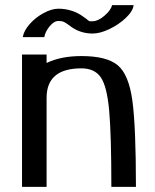

<svg xmlns="http://www.w3.org/2000/svg" viewBox="-20 -730 605 750"><path d="M511 0Q511 -236 497 -337.5Q483 -439 440 -475Q397 -511 298 -511Q218 -511 162 -484V-517H66V0H162V-348Q162 -463 298 -463Q350 -463 374 -427.5Q398 -392 406.5 -297.5Q415 -203 415 0ZM502 -710H418Q413 -690 388 -668.5Q363 -647 342 -647Q334 -647 331 -647Q328 -647 322.5 -652Q317 -657 305 -665Q285 -680 260 -688Q235 -696 208 -696Q182 -696 150.5 -679Q119 -662 96 -636Q73 -610 69 -585H153Q157 -607 174 -627.5Q191 -648 208 -648Q219 -648 225.5 -646Q232 -644 243.5 -636Q255 -628 260 -624Q296 -599 342 -599Q371 -599 407.5 -616.5Q444 -634 471.5 -660Q499 -686 502 -710Z"/></svg>

Font: LXGW Marker Gothic
Style: Regular
Weight: 400
Version: Version 1.001